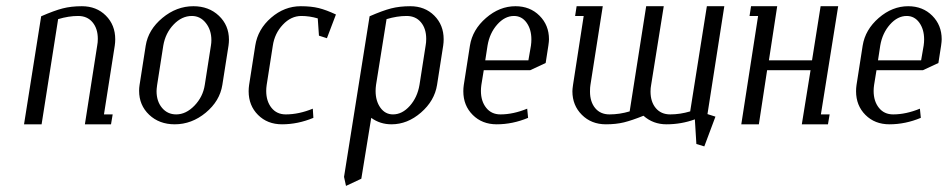

<svg xmlns="http://www.w3.org/2000/svg" viewBox="-20 -404 3081 624"><path d="M58.1 0 113.8 -351.1Q156.2 -369.6 183.8 -376.7Q211.4 -383.8 246.1 -383.8Q293.5 -383.8 324 -353.3Q354.5 -322.8 354.5 -276.4Q354.5 -266.1 353 -255.9L317.9 -32.2H346.2L340.8 0H255.9L295.9 -255.9Q297.9 -265.6 297.9 -277.8Q297.9 -311 280.8 -331.5Q263.7 -352.1 233.9 -352.1Q203.1 -352.1 168.9 -341.8L115.2 0Z M432.1 -108.9Q432.1 -118.2 433.6 -127.9L453.6 -255.9Q461.9 -307.6 507.8 -345.7Q553.7 -383.8 608.4 -383.8Q658.7 -383.8 691.4 -352.8Q724.1 -321.8 724.1 -274.9Q724.1 -265.6 722.7 -255.9L702.6 -127.9Q694.3 -75.7 648.7 -37.8Q603 0 547.9 0Q497.6 0 464.8 -31Q432.1 -62 432.1 -108.9ZM488.8 -107.9Q488.8 -74.7 506.6 -53.5Q524.4 -32.2 552.7 -32.2Q584.5 -32.2 612.1 -60.8Q639.6 -89.4 645.5 -127.9L665.5 -255.9Q667 -264.6 667 -273.4Q667 -306.6 648.9 -329.3Q630.9 -352.1 603.5 -352.1Q570.8 -352.1 544.2 -324.2Q517.6 -296.4 510.7 -255.9L490.7 -127.9Q488.8 -114.3 488.8 -107.9Z M788.1 -107.4Q788.1 -117.7 789.6 -127.9L809.6 -255.9Q817.9 -309.1 861.1 -346.4Q904.3 -383.8 957.5 -383.8Q991.7 -383.8 1016.1 -377.7Q1040.5 -371.6 1071.8 -356.9L1042.5 -279.8L1016.6 -288.1L1012.7 -344.2Q985.8 -352.1 959.5 -352.1Q925.8 -352.1 899.2 -323.7Q872.6 -295.4 866.7 -255.9L846.7 -127.9Q845.2 -117.7 845.2 -108.4Q845.2 -75.2 862.3 -53.7Q879.4 -32.2 908.7 -32.2Q951.2 -32.2 996.6 -50.8L998.5 -21Q948.2 0 896.5 0Q849.1 0 818.6 -30.5Q788.1 -61 788.1 -107.4Z M1098.1 170.9 1181.2 -351.1Q1223.6 -369.6 1251.2 -376.7Q1278.8 -383.8 1313.5 -383.8Q1360.8 -383.8 1391.4 -353.3Q1421.9 -322.8 1421.9 -276.4Q1421.9 -266.1 1420.4 -255.9L1400.4 -127.9Q1392.1 -76.2 1348.1 -38.1Q1304.2 0 1252.4 0Q1215.3 0 1186.5 -21L1154.3 176.8L1104.5 200.2ZM1200.7 -108.4Q1200.7 -75.7 1216.3 -54Q1231.9 -32.2 1257.3 -32.2Q1287.1 -32.2 1311.8 -59.8Q1336.4 -87.4 1343.3 -127.9L1363.3 -255.9Q1365.2 -265.6 1365.2 -277.8Q1365.2 -311 1348.1 -331.5Q1331.1 -352.1 1301.3 -352.1Q1270.5 -352.1 1236.3 -341.8L1202.1 -127.9Q1200.7 -117.7 1200.7 -108.4Z M1485.8 -107.4Q1485.8 -117.7 1487.3 -127.9L1507.3 -255.9Q1515.6 -307.6 1559.6 -345.7Q1603.5 -383.8 1655.3 -383.8Q1702.6 -383.8 1733.4 -353Q1764.2 -322.3 1764.2 -276.4Q1764.2 -269.5 1762.2 -255.9L1753.4 -199.2L1703.1 -175.8H1552.2L1544.4 -127.9Q1543 -117.7 1543 -108.4Q1543 -75.2 1560.1 -53.7Q1577.1 -32.2 1606.4 -32.2Q1647.9 -32.2 1693.4 -50.8L1696.3 -21Q1646 0 1594.2 0Q1546.9 0 1516.4 -30.5Q1485.8 -61 1485.8 -107.4ZM1557.1 -208H1697.3L1705.6 -255.9Q1707 -266.1 1707 -275.9Q1707 -308.6 1691.4 -330.3Q1675.8 -352.1 1650.4 -352.1Q1620.6 -352.1 1595.9 -324.2Q1571.3 -296.4 1564.5 -255.9Z M1840.3 -107.4Q1840.3 -114.3 1842.3 -127.9L1877 -352.1H1849.1L1854 -383.8H1939L1898.9 -127.9Q1897.5 -120.6 1897.5 -106.4Q1897.5 -73.2 1914.3 -52.7Q1931.2 -32.2 1960.9 -32.2Q1993.7 -32.2 2026.4 -42L2080.1 -383.8H2137.2L2096.2 -127.9Q2094.2 -118.2 2094.2 -106.4Q2094.2 -73.2 2111.3 -52.7Q2128.4 -32.2 2158.2 -32.2Q2190.4 -32.2 2223.1 -42L2277.3 -383.8H2334L2279.3 -33.2L2305.2 -24.9L2269 71.8L2243.2 64L2238.3 -16.1Q2194.3 0 2146 0Q2102.5 0 2071.3 -27.8Q2033.7 -12.7 2007.8 -6.3Q1981.9 0 1949.2 0Q1901.9 0 1871.1 -30.8Q1840.3 -61.5 1840.3 -107.4Z M2389.2 0 2443.8 -352.1H2416L2420.9 -383.8H2505.9L2479 -208H2619.1L2647 -383.8H2704.1L2647.9 -32.2H2676.3L2670.9 0H2585.9L2614.3 -175.8H2473.1L2446.3 0Z M2762.2 -107.4Q2762.2 -117.7 2763.7 -127.9L2783.7 -255.9Q2792 -307.6 2835.9 -345.7Q2879.9 -383.8 2931.6 -383.8Q2979 -383.8 3009.8 -353Q3040.5 -322.3 3040.5 -276.4Q3040.5 -269.5 3038.6 -255.9L3029.8 -199.2L2979.5 -175.8H2828.6L2820.8 -127.9Q2819.3 -117.7 2819.3 -108.4Q2819.3 -75.2 2836.4 -53.7Q2853.5 -32.2 2882.8 -32.2Q2924.3 -32.2 2969.7 -50.8L2972.7 -21Q2922.4 0 2870.6 0Q2823.2 0 2792.7 -30.5Q2762.2 -61 2762.2 -107.4ZM2833.5 -208H2973.6L2981.9 -255.9Q2983.4 -266.1 2983.4 -275.9Q2983.4 -308.6 2967.8 -330.3Q2952.1 -352.1 2926.8 -352.1Q2897 -352.1 2872.3 -324.2Q2847.7 -296.4 2840.8 -255.9Z"/></svg>

Font: Gawaa
Style: Italic
Weight: 400
Designer: T. Christopher White
Version: Version 1.0